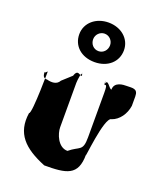

<svg xmlns="http://www.w3.org/2000/svg" viewBox="-184 -1308 1113 1301"><g transform="rotate(20 372.0 -657.5)"><path d="M211 -1045C211 -961 276 -902 372 -902C466 -902 533 -961 533 -1045C533 -1128 463 -1187 372 -1187C282 -1187 211 -1128 211 -1045ZM311 -1045C311 -1079 339 -1107 372 -1107C406 -1107 433 -1079 433 -1045C433 -1010 407 -981 372 -981C336 -981 311 -1010 311 -1045ZM633 -825C610 -825 544 -824 544 -766C526 -766 498 -834 488 -785C488 -785 486 -842 486 -784C495 -774 506 -804 506 -728V-408C506 -304 475 -332 406 -274C337 -274 305 -362 305 -408V-728C305 -746 315 -832 324 -784C324 -784 323 -843 323 -785C313 -776 286 -824 268 -766L202 -706C184 -672 145 -672 112 -681C89 -681 78 -690 78 -724C87 -714 97 -746 97 -728C97 -786 97 -426 74 -426C51 -273 134 -192 292 -128C450 -128 533 -140 533 -293C533 -242 562 -578 614 -578C666 -596 703 -649 712 -710V-778C712 -835 674 -825 633 -825Z"/></g></svg>

Font: Hussar Przerywany
Style: Regular
Weight: 400
Foundry: Cannot Into Space Fonts
Version: Version 0.982